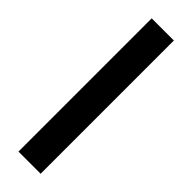

<svg xmlns="http://www.w3.org/2000/svg" viewBox="-255 -750 757 757"><g transform="rotate(45 124.0 -371.5)"><path d="M186 -743V0H62.5V-743Z"/></g></svg>

Font: Lato 2
Style: Bold
Weight: 700
Designer: Lukasz Dziedzic with Adam Twardoch and Botio Nikoltchev
Foundry: tyPoland Lukasz Dziedzic
Version: Version 2.015; 2015-08-06; http://www.latofonts.com/